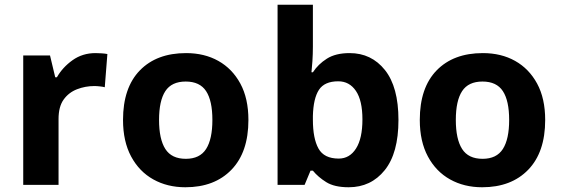

<svg xmlns="http://www.w3.org/2000/svg" viewBox="-20 -780 2365 810"><path d="M383 -556Q394 -556 409 -555Q424 -554 433 -552L422 -412Q415 -414 401.5 -415.5Q388 -417 378 -417Q340 -417 305 -403.5Q270 -390 248.5 -360Q227 -330 227 -278V0H78V-546H191L213 -454H220Q244 -496 286 -526Q328 -556 383 -556Z M1028 -273.7Q1028 -138 956.5 -64Q885 10 762 10Q686.1 10 626.8 -23.1Q567.4 -56.2 533.2 -119.8Q499 -183.4 499 -274Q499 -410 570 -483Q641 -556 765 -556Q842.4 -556 901.2 -523Q960 -490 994 -427.3Q1028 -364.5 1028 -273.7ZM651 -274Q651 -193 677.5 -151.5Q704 -110 763.9 -110Q823 -110 849.5 -151.5Q876 -193 876 -274Q876 -355 849.5 -395.5Q823 -436 763.5 -436Q704 -436 677.5 -395.5Q651 -355 651 -274Z M1300 -583Q1300 -552 1298 -522Q1296 -492 1294 -475H1300Q1322 -509 1359 -532.5Q1396 -556 1455 -556Q1547 -556 1604 -484.5Q1661 -413 1661 -274Q1661 -134 1603 -62Q1545 10 1451 10Q1391 10 1356.5 -11.5Q1322 -33 1300 -60H1290L1265 0H1151V-760H1300ZM1407 -437Q1349 -437 1325.5 -401Q1302 -365 1300 -291V-275Q1300 -196 1323.5 -153.5Q1347 -111 1409 -111Q1455 -111 1482 -153.5Q1509 -196 1509 -276Q1509 -356 1481.5 -396.5Q1454 -437 1407 -437Z M2280 -273.7Q2280 -138 2208.5 -64Q2137 10 2014 10Q1938.1 10 1878.8 -23.1Q1819.4 -56.2 1785.2 -119.8Q1751 -183.4 1751 -274Q1751 -410 1822 -483Q1893 -556 2017 -556Q2094.4 -556 2153.2 -523Q2212 -490 2246 -427.3Q2280 -364.5 2280 -273.7ZM1903 -274Q1903 -193 1929.5 -151.5Q1956 -110 2015.9 -110Q2075 -110 2101.5 -151.5Q2128 -193 2128 -274Q2128 -355 2101.5 -395.5Q2075 -436 2015.5 -436Q1956 -436 1929.5 -395.5Q1903 -355 1903 -274Z"/></svg>

Font: Noto Sans Lisu
Style: Regular
Weight: 400
Designer: Monotype Design Team. David Williams.
Foundry: Monotype Imaging Inc.
Version: Version 2.102